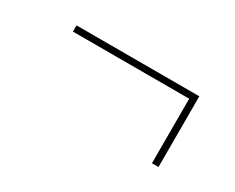

<svg xmlns="http://www.w3.org/2000/svg" viewBox="-45 -488 590 482"><g transform="rotate(30 250.0 -246.5)"><path d="M428 -144H409V-331H72V-349H428Z"/></g></svg>

Font: Iosevka Thin
Style: Regular
Weight: 100
Monospace: yes
Designer: Belleve Invis
Foundry: Belleve Invis
Version: Version 32.5.0; ttfautohint (v1.8.4)